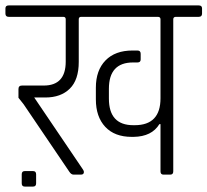

<svg xmlns="http://www.w3.org/2000/svg" viewBox="-34 -643 764 707"><path d="M557 -186H553Q525 -140 458 -139H451Q388 -139 353.5 -176Q319 -213 319 -277V-320Q319 -384 354.5 -420.5Q390 -457 454 -457H472Q484 -457 484 -445V-424Q484 -413 472 -413H456Q367 -413 367 -316V-280Q367 -182 457 -182H462Q557 -182 557 -281V-572Q557 -581 547 -581H265Q256 -581 256 -572V-415Q256 -349 223 -316.5Q190 -284 133 -284H92L270 -21Q275 -14 275 -10Q275 0 264 0H237Q228 0 221 -11L53 -259L34 -283V-315Q34 -328 47 -328H127Q208 -328 208 -416V-572Q208 -581 199 -581H-2Q-14 -581 -14 -593V-612Q-14 -623 -2 -623H698Q710 -623 710 -612V-593Q710 -581 698 -581H614Q604 -581 604 -572V-12Q604 0 593 0H568Q557 0 557 -12ZM99 -1V32Q99 44 88 44H57Q46 44 46 32V-1Q46 -13 57 -13H88Q99 -13 99 -1Z"/></svg>

Font: Rajdhani
Style: Regular
Weight: 400
Designer: Satya Rajpurohit, Jyotish Sonowal
Foundry: Indian Type Foundry
Version: Version 1.201;PS 1.0;hotconv 1.0.78;makeotf.lib2.5.61930; tt